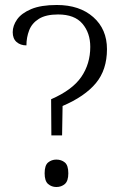

<svg xmlns="http://www.w3.org/2000/svg" viewBox="-20 -744 485 770"><path d="M186 -201 185 -346Q270 -383 306 -435.5Q342 -488 342 -556Q342 -612 310.5 -649Q279 -686 213 -686Q164 -686 136 -668.5Q108 -651 97 -622.5Q86 -594 86 -562Q62 -562 46.5 -575.5Q31 -589 31 -615Q31 -641 48.5 -666Q66 -691 105 -707.5Q144 -724 208 -724Q299 -724 354 -675.5Q409 -627 409 -547Q409 -464 364.5 -410.5Q320 -357 231 -319L229 -201ZM206 6Q187 6 173 -6Q159 -18 159 -49Q159 -81 173 -92.5Q187 -104 206 -104Q226 -104 240 -92.5Q254 -81 254 -49Q254 -18 240 -6Q226 6 206 6Z"/></svg>

Font: Noto Serif Malayalam Light
Style: Regular
Weight: 300
Designer: Indian type Foundry, Jelle Bosma, Monotype Design Team
Foundry: Monotype Imaging Inc.
Version: Version 2.104; ttfautohint (v1.8.4.7-5d5b)